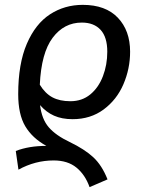

<svg xmlns="http://www.w3.org/2000/svg" viewBox="-20 -559 594 791"><path d="M145 -126Q152 -68 181 -34.5Q210 -1 267 26Q329 56 364.5 89Q400 122 423 180L349 212Q331 161 295 131.5Q259 102 201 102Q125 102 56 140L45 63Q99 42 171 42Q113 10 84 -39Q55 -88 55 -171Q55 -296 90.5 -378.5Q126 -461 186 -500Q246 -539 321 -539Q415 -539 465.5 -486Q516 -433 516 -346Q516 -276 488.5 -212Q461 -148 407 -108Q353 -68 279 -68Q235 -68 202.5 -82.5Q170 -97 145 -126ZM144 -210Q166 -174 196 -158Q226 -142 270 -142Q318 -142 352 -170Q386 -198 404 -245Q422 -292 422 -346Q422 -406 394.5 -436Q367 -466 317 -466Q244 -466 197 -403.5Q150 -341 144 -210Z"/></svg>

Font: FiraGO
Style: Italic
Weight: 400
Italic angle: -8°
Designer: bBox Type GmbH
Foundry: bBox Type GmbH
Version: Version 1.001